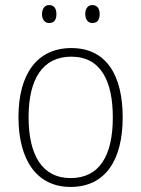

<svg xmlns="http://www.w3.org/2000/svg" viewBox="-20 -729 559 759"><path d="M146 -673C146 -653 156 -638 174 -638C195 -638 203 -652 203 -673C203 -694 195 -709 174 -709C156 -709 146 -693 146 -673ZM317 -674C317 -653 327 -638 345 -638C366 -638 374 -652 374 -674C374 -694 365 -709 345 -709C327 -709 317 -694 317 -674ZM465 -265C465 -428 403 -539 262 -539C128 -539 53 -438 53 -266C53 -97 125 10 259 10C397 10 465 -97 465 -265ZM93 -266C93 -417 149 -505 262 -505C380 -505 426 -406 426 -265C426 -115 374 -25 259 -25C146 -25 93 -117 93 -266Z"/></svg>

Font: Noto Sans Gurmukhi UI SemiCondensed ExtraLight
Style: Regular
Weight: 200
Width: 4
Designer: Jelle Bosma - Monotype Design Team
Foundry: Monotype Imaging Inc.
Version: Version 2.004